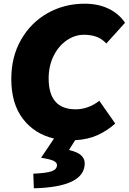

<svg xmlns="http://www.w3.org/2000/svg" viewBox="-20 -746 696 1038"><path d="M288 146Q288 132 268.5 123Q249 114 202 107L272 3Q166 -22 103.5 -104Q41 -186 41 -319Q41 -439 94 -531.5Q147 -624 237.5 -675Q328 -726 438 -726Q510 -726 566 -699.5Q622 -673 656 -623L555 -511Q529 -538 499.5 -548Q470 -558 434 -558Q384 -558 340 -527.5Q296 -497 269.5 -443Q243 -389 243 -322Q243 -155 389 -155Q457 -155 517 -201L603 -78Q559 -39 507.5 -15.5Q456 8 386 12L353 65Q400 76 419 94Q438 112 438 137Q438 265 163 272L160 193Q230 190 259 180Q288 170 288 146Z"/></svg>

Font: Nebula Sans Black
Style: Regular
Weight: 900
Italic angle: -9°
Designer: Paul D. Hunt for Adobe (as Source Sans)
Foundry: Nebula Entertainment & Broadcasting LLC
Version: Version 1.010